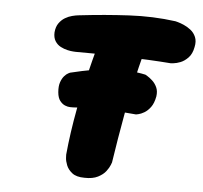

<svg xmlns="http://www.w3.org/2000/svg" viewBox="-49 -704 792 750"><g transform="rotate(5 347.5 -328.5)"><path d="M309 -5Q277 -5 260.5 -18Q244 -31 237.5 -47.5Q231 -64 230.5 -76.5Q230 -89 230 -89Q234 -132 240.5 -177.5Q247 -223 256 -270.5Q265 -318 276 -366.5Q287 -415 299.5 -463.5Q312 -512 326 -561Q326 -561 330 -571.5Q334 -582 344 -595Q354 -608 373 -618Q392 -628 422 -628Q455 -627 473 -618Q491 -609 499 -596.5Q507 -584 508 -571Q509 -558 507.5 -549.5Q506 -541 506 -541Q494 -500 483 -455Q472 -410 462 -362.5Q452 -315 443 -266Q434 -217 426 -168.5Q418 -120 411 -74Q411 -74 407 -63.5Q403 -53 392.5 -39Q382 -25 361.5 -14.5Q341 -4 309 -5ZM605 -480Q567 -483 518 -485.5Q469 -488 417 -489.5Q365 -491 317 -491.5Q269 -492 232 -492Q232 -492 222.5 -492.5Q213 -493 199.5 -496Q186 -499 172.5 -506Q159 -513 150.5 -526.5Q142 -540 143 -561Q145 -583 155 -597Q165 -611 178.5 -619Q192 -627 206 -630.5Q220 -634 229 -635Q238 -636 238 -636Q333 -647 427 -652Q521 -657 610 -645Q610 -645 619.5 -642.5Q629 -640 643 -634Q657 -628 670.5 -617.5Q684 -607 691 -590.5Q698 -574 693 -551Q688 -524 673.5 -509Q659 -494 643.5 -488Q628 -482 616.5 -481Q605 -480 605 -480ZM241 -275Q238 -275 229 -275Q220 -275 209 -279.5Q198 -284 189 -295.5Q180 -307 178 -329Q176 -353 181.5 -368.5Q187 -384 195 -393Q203 -402 210 -405.5Q217 -409 217 -409Q237 -414 263 -419.5Q289 -425 318.5 -429.5Q348 -434 380.5 -435.5Q413 -437 446 -435.5Q479 -434 511 -427Q511 -427 519.5 -422Q528 -417 539 -407Q550 -397 557 -382Q564 -367 561 -346Q556 -319 544.5 -303.5Q533 -288 520 -280.5Q507 -273 497.5 -271Q488 -269 488 -269Q454 -272 427.5 -274Q401 -276 379.5 -277.5Q358 -279 337 -279Q316 -279 293 -278Q270 -277 241 -275Z"/></g></svg>

Font: Sour Gummy Black
Style: Italic
Weight: 900
Italic angle: -11.3°
Designer: Stefie Justprince
Foundry: Eifetstype
Version: Version 1.000